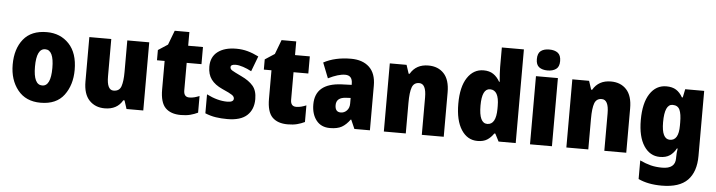

<svg xmlns="http://www.w3.org/2000/svg" viewBox="-55 -1044 5791 1552"><g transform="rotate(5 2840.5 -268.5)"><path d="M289 -563Q163 -563 99.5 -484.5Q36 -406 36 -278Q36 -154 101.5 -72Q167 10 287 10Q415 10 477 -73Q539 -156 539 -278Q539 -415 469 -489Q399 -563 289 -563ZM288 -424Q358 -424 358 -278Q358 -130 288 -130Q217 -130 217 -277Q217 -424 288 -424Z M942 -553V-296Q942 -222 928 -180.5Q914 -139 866 -139Q812 -139 812 -250V-553H634V-193Q634 -91 682 -40.5Q730 10 807 10Q908 10 952 -68H962L984 0H1120V-553Z M1436 -191V-414H1556V-553H1436V-664H1317L1273 -548L1195 -497V-414H1257V-183Q1257 -77 1300 -33.5Q1343 10 1425 10Q1469 10 1501.5 1.5Q1534 -7 1563 -21V-156Q1541 -147 1521.5 -142Q1502 -137 1481 -137Q1436 -137 1436 -191Z M1886 -345Q1825 -374 1808.5 -384.5Q1792 -395 1792 -410Q1792 -433 1832 -433Q1858 -433 1893 -421.5Q1928 -410 1961 -392L2008 -516Q1962 -539 1918.5 -551Q1875 -563 1826 -563Q1731 -563 1676 -521Q1621 -479 1621 -400Q1621 -337 1651 -296.5Q1681 -256 1741 -229Q1805 -201 1823 -188Q1841 -175 1841 -159Q1841 -130 1789 -130Q1711 -130 1622 -175V-21Q1666 -3 1709 3.5Q1752 10 1802 10Q1910 10 1962 -38Q2014 -86 2014 -170Q2014 -239 1981 -277.5Q1948 -316 1886 -345Z M2303 -191V-414H2423V-553H2303V-664H2184L2140 -548L2062 -497V-414H2124V-183Q2124 -77 2167 -33.5Q2210 10 2292 10Q2336 10 2368.5 1.5Q2401 -7 2430 -21V-156Q2408 -147 2388.5 -142Q2369 -137 2348 -137Q2303 -137 2303 -191Z M2781 -201Q2781 -166 2760.5 -144.5Q2740 -123 2711 -123Q2665 -123 2665 -179Q2665 -241 2744 -245L2781 -247ZM2535 -513 2584 -389Q2666 -430 2721 -430Q2780 -430 2780 -363V-353L2698 -350Q2485 -340 2485 -169Q2485 -90 2524 -40Q2563 10 2635 10Q2695 10 2730.5 -10Q2766 -30 2797 -73H2801L2833 0H2959V-363Q2959 -462 2905 -512.5Q2851 -563 2757 -563Q2627 -563 2535 -513Z M3239 -483H3231L3208 -553H3072V0H3250V-247Q3250 -335 3265 -375Q3280 -415 3323 -415Q3380 -415 3380 -304V0H3558V-360Q3558 -462 3511 -512.5Q3464 -563 3385 -563Q3285 -563 3239 -483Z M3832 -277Q3832 -415 3898 -415Q3971 -415 3971 -286V-262Q3970 -134 3899 -134Q3832 -134 3832 -277ZM3963 -62H3971L4003 0H4142V-760H3963V-601Q3963 -576 3965 -544Q3967 -512 3970 -482H3965Q3943 -521 3911.5 -542Q3880 -563 3833 -563Q3751 -563 3701.5 -488.5Q3652 -414 3652 -277Q3652 -141 3701 -65.5Q3750 10 3832 10Q3880 10 3910 -9Q3940 -28 3963 -62Z M4253 -691Q4253 -645 4278.5 -626Q4304 -607 4347 -607Q4389 -607 4415.5 -626Q4442 -645 4442 -691Q4442 -738 4416.5 -757.5Q4391 -777 4347 -777Q4303 -777 4278 -757.5Q4253 -738 4253 -691ZM4258 -553V0H4436V-553Z M4720 -483H4712L4689 -553H4553V0H4731V-247Q4731 -335 4746 -375Q4761 -415 4804 -415Q4861 -415 4861 -304V0H5039V-360Q5039 -462 4992 -512.5Q4945 -563 4866 -563Q4766 -563 4720 -483Z M5452 -282V-256Q5452 -135 5381 -135Q5314 -135 5314 -272Q5314 -418 5379 -418Q5421 -418 5436.5 -384.5Q5452 -351 5452 -282ZM5133 -274Q5133 -139 5182 -64.5Q5231 10 5312 10Q5362 10 5393 -11.5Q5424 -33 5444 -70H5450Q5444 -34 5444 2V10Q5444 95 5338 95Q5287 95 5245.5 84.5Q5204 74 5157 52V203Q5235 240 5347 240Q5490 240 5556.5 172Q5623 104 5623 -25V-553H5469L5455 -485H5448Q5426 -524 5395 -543.5Q5364 -563 5316 -563Q5232 -563 5182.5 -487.5Q5133 -412 5133 -274Z"/></g></svg>

Font: Noto Sans UI SemiCondensed Black
Style: Regular
Weight: 900
Width: 4
Designer: Monotype Design Team
Foundry: Monotype Imaging Inc.
Version: 1.001